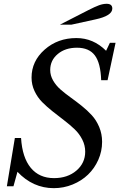

<svg xmlns="http://www.w3.org/2000/svg" viewBox="-20 -980 638 1010"><path d="M538.1 -712.9 558.1 -754.9H587.9L545.9 -558.1H512.2Q509.3 -647.9 479 -688.5Q448.7 -729 384.8 -729Q323.2 -729 283.7 -695.8Q244.1 -662.6 244.1 -611.8Q244.1 -583 259.3 -556.6Q274.4 -530.3 298.3 -509.3Q322.3 -488.3 351.6 -467.3Q380.9 -446.3 409.9 -423.1Q439 -399.9 462.9 -373.8Q486.8 -347.7 502 -311.5Q517.1 -275.4 517.1 -233.9Q517.1 -184.1 497.1 -139.2Q477.1 -94.2 443.1 -61.5Q409.2 -28.8 362.1 -9.5Q314.9 9.8 263.2 9.8Q153.3 9.8 71.8 -76.2L50.8 0H16.1L58.1 -253.9H90.8Q97.2 -151.4 141.8 -97.2Q186.5 -43 264.2 -43Q335.4 -43 381.8 -82.5Q428.2 -122.1 428.2 -182.1Q428.2 -215.8 412.6 -246.3Q397 -276.9 372.1 -300.5Q347.2 -324.2 317.1 -347.2Q287.1 -370.1 257.1 -393.8Q227.1 -417.5 202.1 -442.6Q177.2 -467.8 161.6 -501Q146 -534.2 146 -571.8Q146 -658.2 214.8 -719Q283.7 -779.8 381.8 -779.8Q471.2 -779.8 538.1 -712.9ZM355 -850.1H294.9L444.8 -926.8Q480 -944.8 501 -952.4Q522 -960 541 -960Q570.8 -960 570.8 -935.1Q570.8 -897 481.9 -877.9Z"/></svg>

Font: Libre Baskerville
Style: Italic
Weight: 400
Designer: Pablo Impallari, Rodrigo Fuenzalida
Foundry: Pablo Impallari, Rodrigo Fuenzalida
Version: Version 1.000